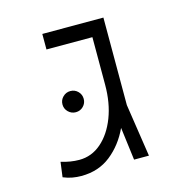

<svg xmlns="http://www.w3.org/2000/svg" viewBox="-92 -676 769 775"><g transform="rotate(-15 293.0 -288.5)"><path d="M155.3 8.8Q137.2 8.8 118.7 5.6Q100.1 2.4 80.1 -5.9L88.4 -68.4Q127.4 -56.2 164.1 -56.2Q215.8 -56.2 256.1 -91.1Q296.4 -126 319.6 -186Q342.8 -246.1 342.8 -322.3V-521H150.9V-585.9H406.2V-220.2L439.5 0H377.4L359.9 -137.2Q330.1 -72.8 278.8 -32Q227.5 8.8 155.3 8.8ZM200.2 -245.6Q182.1 -245.6 168.9 -258.5Q155.8 -271.5 155.8 -289.6Q155.8 -308.1 168.9 -321Q182.1 -334 200.2 -334Q218.8 -334 231.7 -321Q244.6 -308.1 244.6 -289.6Q244.6 -271.5 231.7 -258.5Q218.8 -245.6 200.2 -245.6Z"/></g></svg>

Font: Cascadia Code NF Light
Style: Regular
Weight: 300
Monospace: yes
Designer: Aaron Bell
Foundry: Saja Typeworks
Version: Version 2404.023; ttfautohint (v1.8.4)